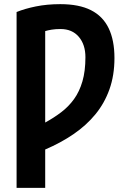

<svg xmlns="http://www.w3.org/2000/svg" viewBox="-20 -721 600 926"><path d="M60 185V-663Q99 -679 153 -690Q207 -701 271 -701Q361 -701 418.5 -672Q476 -643 504 -585Q532 -527 532 -441Q532 -358 508 -290.5Q484 -223 440 -169.5Q396 -116 334.5 -74Q273 -32 198 0V185ZM198 -130Q240 -153 275.5 -180Q311 -207 337 -243Q363 -279 377.5 -328.5Q392 -378 392 -445Q392 -506 360 -543.5Q328 -581 272 -581Q248 -581 229.5 -578Q211 -575 198 -571Z"/></svg>

Font: Ubuntu Sans Mono
Style: Bold
Weight: 700
Monospace: yes
Designer: Dalton Maag Ltd
Foundry: Dalton Maag Ltd
Version: Version 1.006